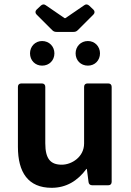

<svg xmlns="http://www.w3.org/2000/svg" viewBox="-20 -853 601 884"><path d="M337.9 -713.9 410.2 -786.1C417 -793 417 -801.8 410.2 -808.6L390.6 -827.1C383.8 -833 376 -835 368.2 -829.1L281.2 -769.5H277.3L190.4 -829.1C182.6 -835 174.8 -833 168 -827.1L148.4 -808.6C141.6 -801.8 141.6 -793 148.4 -786.1L220.7 -713.9C226.6 -708 232.4 -706.1 240.2 -706.1H318.4C326.2 -706.1 332 -708 337.9 -713.9ZM173.8 -550.8C207 -550.8 230.5 -575.2 230.5 -607.4C230.5 -638.7 207 -664.1 173.8 -664.1C141.6 -664.1 118.2 -638.7 118.2 -607.4C118.2 -575.2 141.6 -550.8 173.8 -550.8ZM328.1 -607.4C328.1 -575.2 351.6 -550.8 384.8 -550.8C417 -550.8 440.4 -575.2 440.4 -607.4C440.4 -638.7 417 -664.1 384.8 -664.1C351.6 -664.1 328.1 -638.7 328.1 -607.4ZM367.2 -453.1V-192.4C367.2 -129.9 309.6 -94.7 264.6 -94.7C212.9 -94.7 188.5 -121.1 188.5 -193.4V-453.1C188.5 -462.9 182.6 -468.8 172.9 -468.8H78.1C68.4 -468.8 62.5 -462.9 62.5 -453.1V-176.8C62.5 -59.6 109.4 11.7 217.8 11.7C284.2 11.7 336.9 -19.5 377.9 -75.2H379.9L387.7 -14.6C388.7 -5.9 394.5 0 404.3 0H478.5C488.3 0 494.1 -5.9 494.1 -15.6V-453.1C494.1 -462.9 488.3 -468.8 478.5 -468.8H382.8C373 -468.8 367.2 -462.9 367.2 -453.1Z"/></svg>

Font: Ed Sans Neue SemiBold
Style: Regular
Weight: 600
Designer: Stephen Hutchings
Version: Version 1.004;PS 001.004;hotconv 1.0.88;makeotf.lib2.5.64775